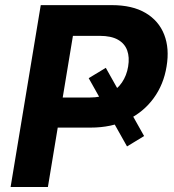

<svg xmlns="http://www.w3.org/2000/svg" viewBox="-20 -748 698 768"><path d="M403.2 -476.7 556.4 -203.8 488.1 -162.3 334.8 -435.3ZM22.4 0 143 -727.5H426.9Q509.5 -727.5 562.3 -696.2Q615.2 -664.9 636.8 -609.5Q658.4 -554.1 646.3 -482.3Q634.8 -410.2 594.6 -355.2Q554.5 -300.1 490.3 -268.8Q426.2 -237.6 342.3 -237.6H159.9L179.9 -357.9H338.4Q384.6 -357.9 416.7 -374Q448.8 -390 467.8 -418.1Q486.8 -446.2 492.6 -482.1Q498.7 -518.8 488.8 -546.3Q478.9 -573.7 451.8 -589.2Q424.7 -604.6 378.8 -604.6H271.7L171.6 0Z"/></svg>

Font: Inter
Style: Italic
Weight: 400
Italic angle: -9.3988°
Designer: Rasmus Andersson
Foundry: rsms
Version: Version 4.001;git-66647c0bb